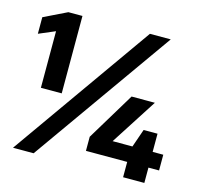

<svg xmlns="http://www.w3.org/2000/svg" viewBox="-101 -798 954 908"><g transform="rotate(15 376.5 -344.0)"><path d="M92 -308V-585L12 -551V-632L125 -687H194V-308ZM38 0 524 -688H626L139 0ZM577 0V-75H375V-144L517 -379H631L485 -152H582L613 -241H681V-152H733V-75H681V0Z"/></g></svg>

Font: Saira SemiExpanded
Style: Bold
Weight: 700
Width: 6
Designer: Hector Gatti with collaboration of the Omnibus-Type team
Foundry: Omnibus-Type
Version: Version 1.101